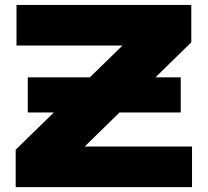

<svg xmlns="http://www.w3.org/2000/svg" viewBox="-20 -771 856 791"><path d="M724.6 -452.4V-307.6H94.5V-452.4ZM44.6 -154.3 530.4 -628.1 686.2 -583.5H48V-750.6H768.1V-596.7L282.7 -122.2L149.2 -167.2H771.1V0H44.6Z"/></svg>

Font: Unbounded Variable
Style: Regular
Weight: 400
Designer: Luke Prowse, Jean-Baptiste Morizot, Fátima Lázaro, Florian Runge
Foundry: NaN
Version: Version 1.600;FEAKit 1.0